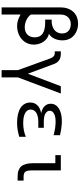

<svg xmlns="http://www.w3.org/2000/svg" viewBox="696 -1504 1015 2448"><g transform="rotate(90 1204.0 -279.5)"><path d="M74.2 -543.5Q74.2 -602.1 91.8 -644.3Q109.4 -686.5 138.2 -713.9Q167 -741.2 204.1 -754.2Q241.2 -767.1 280.3 -767.1Q304.7 -767.1 330.1 -762.2Q355.5 -757.3 379.2 -746.8Q402.8 -736.3 423.8 -720.2Q444.8 -704.1 460.4 -681.9Q476.1 -659.7 485.1 -631.3Q494.1 -603 494.1 -567.9Q494.1 -542 489 -516.1Q483.9 -490.2 473.4 -467Q462.9 -443.8 447 -425.3Q431.2 -406.7 410.2 -395.5Q441.9 -389.2 467.5 -370.8Q493.2 -352.5 511 -326.7Q528.8 -300.8 538.6 -268.8Q548.3 -236.8 548.3 -203.6Q548.3 -157.7 530.5 -118.7Q512.7 -79.6 481.2 -51Q449.7 -22.5 406.2 -6.3Q362.8 9.8 311.5 10.3Q293.5 10.3 276.6 8.1Q259.8 5.9 242.4 0.7Q225.1 -4.4 206.1 -12.7Q187 -21 164.6 -33.7V208H74.2ZM164.6 -167Q174.3 -149.9 191.9 -135.3Q209.5 -120.6 231.4 -109.9Q253.4 -99.1 278.1 -93Q302.7 -86.9 327.1 -86.9Q352.5 -86.9 375.7 -94.2Q398.9 -101.6 416.7 -117.2Q434.6 -132.8 445.1 -157Q455.6 -181.2 455.6 -214.8Q455.6 -282.2 408.4 -314.9Q361.3 -347.7 264.2 -347.7Q253.9 -347.7 245.6 -347.4Q237.3 -347.2 229 -346.7V-429.7Q272 -428.2 305.2 -437.5Q338.4 -446.8 360.8 -464.6Q383.3 -482.4 394.8 -507.8Q406.2 -533.2 406.2 -563.5Q406.2 -595.2 394.8 -616.5Q383.3 -637.7 366 -650.6Q348.6 -663.6 327.6 -668.9Q306.6 -674.3 287.6 -674.3Q264.2 -674.3 242.2 -666.7Q220.2 -659.2 202.9 -643.1Q185.5 -627 175 -601.6Q164.6 -576.2 164.6 -540.5Z M873.5 0 726.1 -408.2Q704.1 -469.7 658.2 -469.7H634.3V-546.9H668.5Q763.2 -546.9 794.9 -460.9L919.4 -126.5L1078.6 -546.9H1171.9L966.3 0V208H873.5Z M1542.5 10.7Q1481.4 10.7 1434.1 -1Q1386.7 -12.7 1353.8 -34.4Q1320.8 -56.2 1303.7 -87.2Q1286.6 -118.2 1286.6 -156.7Q1286.6 -185.5 1296.1 -209Q1305.7 -232.4 1323.5 -250Q1341.3 -267.6 1366.5 -279.1Q1391.6 -290.5 1423.3 -296.4Q1364.7 -308.6 1333.5 -339.8Q1302.2 -371.1 1302.2 -418Q1302.2 -450.7 1317.6 -476.8Q1333 -502.9 1361.8 -521.5Q1390.6 -540 1431.6 -550Q1472.7 -560.1 1523.9 -560.1Q1601.1 -560.1 1703.6 -536.6V-455.1Q1652.3 -468.3 1610.4 -474.4Q1568.4 -480.5 1533.2 -480.5Q1463.9 -480.5 1427.7 -459.7Q1391.6 -439 1391.6 -405.3Q1391.6 -372.1 1426.5 -351.1Q1461.4 -330.1 1527.8 -330.1H1608.9V-259.8H1531.2Q1494.6 -259.8 1465.8 -252.9Q1437 -246.1 1417 -233.4Q1397 -220.7 1386.5 -202.9Q1376 -185.1 1376 -163.1Q1376 -118.7 1419.9 -93Q1463.9 -67.4 1549.3 -67.4Q1597.7 -67.4 1641.6 -75.9Q1685.5 -84.5 1723.6 -101.1V-16.6Q1676.3 -2.9 1632.3 3.9Q1588.4 10.7 1542.5 10.7Z M2228 3.9Q2182.1 3.9 2150.4 -8.5Q2118.7 -21 2100.1 -43Q2080.1 -66.9 2070.1 -105.5Q2060.1 -144 2060.1 -194.3V-477.1H1957.5V-546.9H2151.9V-189Q2151.9 -153.8 2155.5 -131.1Q2159.2 -108.4 2168.9 -95.2Q2178.7 -82 2195.6 -77.1Q2212.4 -72.3 2238.8 -72.3H2282.2V3.9H2228Z"/></g></svg>

Font: Hack
Style: Regular
Weight: 400
Monospace: yes
Designer: Christopher Simpkins
Foundry: Christopher Simpkins
Version: Version 2.019; ttfautohint (v1.4.1) -l 4 -r 80 -G 350 -x 0 -